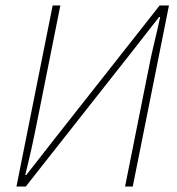

<svg xmlns="http://www.w3.org/2000/svg" viewBox="-20 -680 646 700"><path d="M40 0 172 -660H200L114 -230Q105 -184 94.5 -137Q84 -90 72 -42H76Q101 -74 126 -106Q151 -138 176 -170L562 -660H596L464 0H436L522 -430Q531 -477 542.5 -524.5Q554 -572 564 -618H560Q535 -586 510 -554Q485 -522 460 -490L74 0Z"/></svg>

Font: Source Sans 3 ExtraLight
Style: Italic
Weight: 250
Italic angle: -11°
Designer: Paul D. Hunt
Foundry: Adobe
Version: Version 3.046;hotconv 1.0.118;makeotfexe 2.5.65603